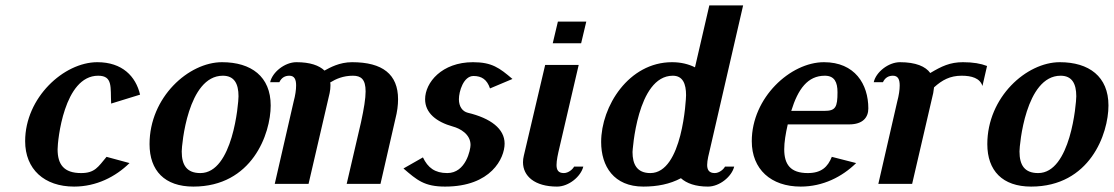

<svg xmlns="http://www.w3.org/2000/svg" viewBox="-20 -680 4119 710"><path d="M73 -158C73 -54 144 10 254 10C336 10 407 -26 459 -77L374 -100C343 -63 331 -40 280 -40C216 -40 193 -72 193 -128C193 -159 216 -400 343 -400C398 -400 388 -357 391 -297L498 -330C482 -398 432 -450 340 -450C216 -450 73 -319 73 -158Z M862 -324C862 -298 841 -40 721 -40C671 -40 652 -69 652 -120C652 -142 674 -400 804 -400C846 -400 862 -371 862 -324ZM981 -290C981 -397 909 -450 801 -450C678 -450 533 -321 533 -147C533 -49 589 10 695 10C912 10 981 -185 981 -290Z M1121 0 1199 -336C1201 -346 1202 -355 1202 -364C1202 -368 1202 -372 1201 -375C1222 -388 1249 -400 1285 -400C1315 -400 1332 -387 1332 -342C1332 -316 1326 -279 1315 -228L1262 0H1387L1442 -240C1449 -267 1452 -291 1452 -313C1452 -405 1395 -450 1282 -450C1235 -450 1200 -430 1180 -419C1160 -438 1127 -450 1076 -450C1033 -450 987 -413 979 -376H1013C1021 -393 1034 -400 1050 -400C1069 -400 1075 -386 1075 -364C1075 -348 1072 -327 1066 -305L996 0Z M1552 -313C1552 -262 1594 -229 1655 -212C1681 -205 1720 -184 1720 -144C1720 -127 1703 -40 1634 -40C1588 -40 1562 -60 1544 -98L1472 -57C1522 -14 1549 10 1626 10C1796 10 1846 -95 1846 -149C1846 -204 1794 -243 1710 -263C1690 -268 1677 -286 1677 -313C1677 -342 1694 -399 1731 -399C1761 -399 1781 -386 1792 -353L1875 -388C1827 -429 1799 -450 1729 -450C1614 -450 1552 -375 1552 -313Z M2043 -600 2024 -520H2129L2148 -600ZM2049 -135 2120 -440H1996L1917 -104C1915 -96 1914 -88 1914 -80C1914 -29 1957 10 2040 10C2083 10 2128 -27 2137 -64H2103C2098 -54 2082 -40 2065 -40C2044 -40 2038 -52 2038 -70C2038 -87 2043 -110 2049 -135Z M2607 -135 2728 -660H2603L2550 -431C2526 -443 2498 -450 2465 -450C2305 -450 2203 -287 2203 -155C2203 -65 2250 10 2359 10C2410 10 2457 1 2498 -21C2519 -2 2552 10 2598 10C2641 10 2686 -27 2695 -64H2661C2656 -54 2640 -40 2623 -40C2602 -40 2595 -52 2595 -70C2595 -87 2601 -110 2607 -135ZM2385 -40C2335 -40 2319 -73 2319 -118C2319 -118 2335 -400 2468 -400C2505 -400 2517 -370 2517 -328C2517 -315 2504 -40 2385 -40Z M2760 -158C2760 -54 2831 10 2941 10C3023 10 3094 -26 3146 -77L3056 -100C3041 -63 3018 -40 2967 -40C2903 -40 2880 -72 2880 -128C2880 -154 2885 -185 2893 -220H3120C3171 -220 3191 -246 3191 -279C3191 -369 3141 -450 3027 -450C2903 -450 2760 -319 2760 -158ZM2906 -270C2931 -351 2967 -400 3030 -400C3066 -400 3077 -376 3077 -339C3077 -284 3070 -270 3029 -270Z M3613 -362 3630 -436C3607 -445 3578 -450 3541 -450C3493 -450 3462 -435 3420 -410C3403 -434 3367 -450 3308 -450C3265 -450 3219 -413 3211 -376H3245C3253 -393 3266 -400 3282 -400C3301 -400 3307 -386 3307 -364C3307 -348 3304 -327 3298 -305L3228 0H3353L3431 -336L3434 -357C3464 -384 3493 -400 3536 -400C3573 -400 3604 -391 3613 -362Z M3960 -324C3960 -298 3939 -40 3819 -40C3769 -40 3750 -69 3750 -120C3750 -142 3772 -400 3902 -400C3944 -400 3960 -371 3960 -324ZM4079 -290C4079 -397 4007 -450 3899 -450C3776 -450 3631 -321 3631 -147C3631 -49 3687 10 3793 10C4010 10 4079 -185 4079 -290Z"/></svg>

Font: Pfennig
Style: BoldItalic
Weight: 700
Italic angle: -13°
Version: Version 20100423